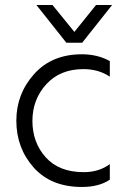

<svg xmlns="http://www.w3.org/2000/svg" viewBox="-20 -732 512 764"><path d="M417 -17Q374 12 306 12Q183 12 114 -65.5Q45 -143 45 -252Q45 -358 115.5 -437Q186 -516 306 -516Q368 -516 417 -489V-427Q372 -457 312 -457Q219 -457 164 -396.5Q109 -336 109 -251Q109 -165 162 -106Q215 -47 313 -47Q374 -47 417 -79ZM307 -562H244L125 -712H189L276 -605L362 -712H426Z"/></svg>

Font: Hind Vadodara Light
Style: Regular
Weight: 300
Designer: Hitesh Malaviya
Foundry: Indian Type Foundry
Version: Version 1.000;PS 1.0;hotconv 1.0.86;makeotf.lib2.5.63406; tt